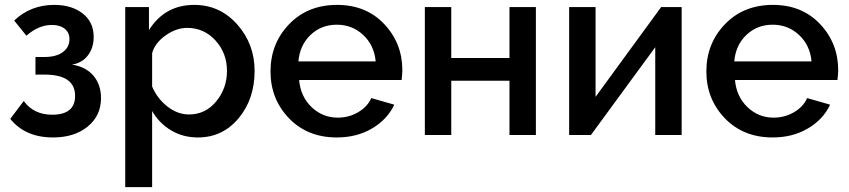

<svg xmlns="http://www.w3.org/2000/svg" viewBox="-20 -552 3471 785"><path d="M88 -406 38 -468Q105 -532 202 -532Q273 -532 318 -497Q363 -462 363 -401Q363 -356 339 -325Q315 -294 274 -288Q331 -279 362 -242.5Q393 -206 393 -151Q393 -79 338.5 -34.5Q284 10 197 10Q83 10 22 -66L77 -139Q118 -83 193 -83Q287 -83 287 -160Q287 -247 162 -247H125V-319H162Q210 -319 237 -339Q264 -359 264 -392Q264 -419 244.5 -434.5Q225 -450 192 -450Q138 -450 88 -406Z M789 10Q728 10 679.5 -19Q631 -48 602 -98V213H492V-523H589V-429Q654 -532 774 -532Q879 -532 950 -452Q1021 -372 1021 -262Q1021 -147 955.5 -68.5Q890 10 789 10ZM753 -84Q820 -84 864 -137.5Q908 -191 908 -262Q908 -335 861 -386.5Q814 -438 745 -438Q701 -438 657.5 -407.5Q614 -377 602 -335V-198Q623 -149 664.5 -116.5Q706 -84 753 -84Z M1357 10Q1237 10 1161.5 -68.5Q1086 -147 1086 -260Q1086 -374 1162 -453Q1238 -532 1358 -532Q1477 -532 1551 -453.5Q1625 -375 1625 -265Q1625 -252 1622 -225H1203Q1209 -157 1254 -114Q1299 -71 1361 -71Q1406 -71 1444 -93Q1482 -115 1498 -151L1592 -124Q1564 -64 1501.5 -27Q1439 10 1357 10ZM1200 -301H1516Q1510 -367 1465 -409Q1420 -451 1357 -451Q1294 -451 1250 -409.5Q1206 -368 1200 -301Z M1825 -523V-315H2063V-523H2171V0H2063V-222H1825V0H1717V-523Z M2415 -523V-156L2683 -523H2767V0H2659V-359L2396 0H2307V-523Z M3139 10Q3019 10 2943.5 -68.5Q2868 -147 2868 -260Q2868 -374 2944 -453Q3020 -532 3140 -532Q3259 -532 3333 -453.5Q3407 -375 3407 -265Q3407 -252 3404 -225H2985Q2991 -157 3036 -114Q3081 -71 3143 -71Q3188 -71 3226 -93Q3264 -115 3280 -151L3374 -124Q3346 -64 3283.5 -27Q3221 10 3139 10ZM2982 -301H3298Q3292 -367 3247 -409Q3202 -451 3139 -451Q3076 -451 3032 -409.5Q2988 -368 2982 -301Z"/></svg>

Font: Raleway
Style: Regular
Weight: 600
Designer: Matt McInerney, Pablo Impallari, Rodrigo Fuenzalida
Foundry: Matt McInerney, Pablo Impallari, Rodrigo Fuenzalida
Version: Version 1.000;PS 001.001;hotconv 1.0.56; ttfautohint (v1.5)